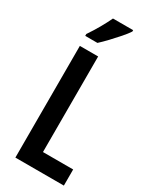

<svg xmlns="http://www.w3.org/2000/svg" viewBox="-235 -1000 863 1063"><g transform="rotate(30 196.5 -468.5)"><path d="M67 0V-714H184V-103H377V0ZM279 -928Q266 -908 242 -880.5Q218 -853 191.5 -825Q165 -797 143 -777H65V-789Q92 -829 113 -866Q134 -903 150 -937H279Z"/></g></svg>

Font: Noto Sans ExtraCondensed SemiBold
Style: Regular
Weight: 600
Width: 2
Designer: Monotype Design Team
Foundry: Monotype Imaging Inc.
Version: Version 2.013; ttfautohint (v1.8.4.7-5d5b)